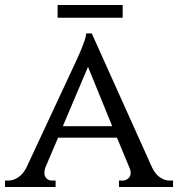

<svg xmlns="http://www.w3.org/2000/svg" viewBox="-28 -750 714 770"><path d="M582 -78Q596 -50 614.5 -38Q633 -26 650 -26H666V0H449V-26H465Q476 -26 486 -34Q496 -42 496 -57Q496 -65 493 -74V-73L441 -198H205L153 -76Q150 -65 150 -57Q150 -42 159 -34Q168 -26 179 -26H195V0H-8V-26H8Q25 -26 44.5 -38.5Q64 -51 78 -78L280 -511Q290 -533 298 -552Q305 -569 311 -586.5Q317 -604 318 -616H340ZM422 -244 325 -482 224 -244ZM203 -730H464V-679H203Z"/></svg>

Font: Constantine
Style: Regular
Weight: 400
Designer: Dukom Design
Version: Version 1.001;PS 001.001;hotconv 1.0.56;makeotf.lib2.0.21325